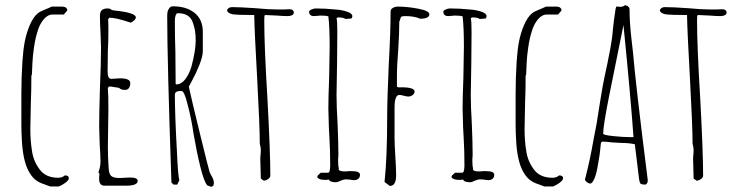

<svg xmlns="http://www.w3.org/2000/svg" viewBox="-20 -691 2809 728"><path d="M146 7Q127 1 113.5 -10Q100 -21 88 -43Q67 -83 63 -158Q61 -192 61 -218V-332Q61 -397 65 -458Q68 -503 74 -534Q80 -565 93 -596Q107 -628 124 -641Q131 -647 151 -655Q164 -660 176 -666H216H219Q220 -665 222 -665L227 -664L231 -661Q234 -658 234 -657Q235 -655 235 -651L222 -636H180Q161 -636 145.5 -617.5Q130 -599 122 -571Q114 -546 109 -512Q104 -478 103 -453Q101 -421 101 -409L99 -404Q99 -348 97 -303L95 -202Q95 -158 101 -121Q106 -81 130 -49Q153 -17 201 -17Q216 -17 226 -26Q241 -26 241 -15Q241 -8 228.5 1.5Q216 11 203 16H170Z M356 -8V-21Q357 -26 357 -33L353 -37Q361 -58 361 -78Q361 -101 358 -144L356 -210Q356 -260 359 -360Q363 -449 363 -511L361 -571Q359 -598 359 -631Q359 -646 366 -652.5Q373 -659 388 -659Q398 -659 404 -653Q406 -652 433 -649Q458 -646 476 -640Q495 -634 495 -625Q495 -615 476 -605Q419 -624 395 -624L390 -618Q391 -609 391 -575Q391 -532 389 -498Q388 -463 388 -420Q388 -392 402 -392L418 -393Q426 -394 435 -394Q474 -394 474 -376Q474 -365 469 -357.5Q464 -350 454 -350Q439 -350 431 -358L399 -363H394L389 -358V-355Q391 -338 391 -276Q391 -237 390 -205L389 -134Q389 -95 392 -54Q393 -31 402 -23.5Q411 -16 435 -16L453 -17Q462 -18 473 -18Q502 -18 502 -5Q502 13 458 13H376Q358 13 356 -8Z M766 12Q754 -1 740 -57Q726 -113 714 -183Q706 -240 691 -296Q679 -346 668 -346H665Q643 -346 643 -332Q643 -260 651 -113Q655 -23 660 -8L652 9H638L630 1Q614 -461 614 -629Q614 -640 615.5 -647Q617 -654 622 -660Q626 -667 636 -667Q687 -667 718 -642Q749 -617 749 -570V-497Q749 -478 736.5 -446Q724 -414 709 -387L696 -362Q707 -311 739.5 -178.5Q772 -46 775 -38Q776 -37 777.5 -33Q779 -29 784 -21Q791 -7 791 3Q791 17 780 17ZM706 -439Q722 -500 722 -536Q722 -559 719.5 -574Q717 -589 711 -606Q699 -641 654 -641Q649 -641 646 -632.5Q643 -624 643 -615Q643 -548 645 -494Q646 -440 646 -373L648 -371Q667 -371 682 -390Q697 -409 706 -439Z M969 -14 968 -51Q967 -67 967 -87Q967 -97 968 -104L969 -122Q969 -132 965 -146Q965 -213 955 -395Q945 -571 944 -634Q882 -634 861 -637Q841 -642 841 -653Q846 -664 860 -664Q890 -664 947 -660Q999 -655 1034 -655H1055L1076 -656Q1094 -656 1094 -643Q1094 -637 1087.5 -633.5Q1081 -630 1072 -630Q1052 -630 1030 -632L987 -634Q983 -634 983 -631Q982 -628 982 -612Q982 -515 994 -318Q1005 -114 1005 -25Q1005 -18 996.5 -12Q988 -6 980 -6Z M1227 -10Q1222 -10 1219 -9H1211Q1189 -9 1183 -19Q1183 -26 1191 -31L1196 -36H1225L1229 -40L1231 -49L1232 -61Q1232 -122 1229 -170L1227 -207L1225 -280Q1225 -319 1228 -397L1230 -513Q1230 -589 1225 -629Q1216 -632 1195 -632L1184 -631Q1178 -630 1171 -630Q1152 -630 1152 -647Q1152 -651 1161 -655Q1170 -659 1176 -659Q1214 -659 1252 -655Q1275 -654 1298 -646Q1316 -640 1316 -629Q1316 -627 1313 -621L1290 -619Q1283 -625 1261 -625L1256 -622Q1259 -613 1259 -569Q1259 -503 1258 -450L1256 -331Q1256 -286 1260 -222Q1263 -149 1263 -112V-99Q1262 -92 1262 -81Q1262 -58 1265 -53L1264 -51Q1264 -41 1286 -41Q1295 -41 1301 -42H1316Q1345 -42 1345 -28Q1345 -19 1339 -13.5Q1333 -8 1323 -8Q1314 -8 1307 -10Q1299 -11 1290 -11Q1284 -11 1272 -6Q1260 0 1254 0Q1231 0 1227 -10Z M1438 -1Q1448 -92 1448 -244Q1448 -311 1454 -446Q1461 -571 1461 -647Q1461 -656 1469.5 -661Q1478 -666 1489 -666Q1524 -666 1566 -658Q1608 -650 1608 -637Q1608 -620 1573 -620Q1551 -630 1517 -630L1505 -629Q1502 -628 1500.5 -626Q1499 -624 1498 -620Q1496 -612 1494 -609Q1494 -564 1490 -503Q1485 -444 1485 -398V-363Q1485 -359 1501 -360Q1552 -360 1552 -344Q1552 -336 1544.5 -330.5Q1537 -325 1528 -325Q1522 -325 1511 -328Q1501 -331 1494 -331Q1476 -331 1476 -282V-169Q1476 -145 1479 -98Q1482 -50 1482 -26Q1482 14 1458 14ZM1736 -10Q1731 -10 1728 -9H1720Q1698 -9 1692 -19Q1692 -26 1700 -31L1705 -36H1734L1738 -40L1740 -49L1741 -61Q1741 -122 1738 -170L1736 -207L1734 -280Q1734 -319 1737 -397L1739 -513Q1739 -589 1734 -629Q1725 -632 1704 -632L1693 -631Q1687 -630 1680 -630Q1661 -630 1661 -647Q1661 -651 1670 -655Q1679 -659 1685 -659Q1723 -659 1761 -655Q1784 -654 1807 -646Q1825 -640 1825 -629Q1825 -627 1822 -621L1799 -619Q1792 -625 1770 -625L1765 -622Q1768 -613 1768 -569Q1768 -503 1767 -450L1765 -331Q1765 -286 1769 -222Q1772 -149 1772 -112V-99Q1771 -92 1771 -81Q1771 -58 1774 -53L1773 -51Q1773 -41 1795 -41Q1804 -41 1810 -42H1825Q1854 -42 1854 -28Q1854 -19 1848 -13.5Q1842 -8 1832 -8Q1823 -8 1816 -10Q1808 -11 1799 -11Q1793 -11 1781 -6Q1769 0 1763 0Q1740 0 1736 -10Z M2020 7Q2001 1 1987.5 -10Q1974 -21 1962 -43Q1941 -83 1937 -158Q1935 -192 1935 -218V-332Q1935 -397 1939 -458Q1942 -503 1948 -534Q1954 -565 1967 -596Q1981 -628 1998 -641Q2005 -647 2025 -655Q2038 -660 2050 -666H2090H2093Q2094 -665 2096 -665L2101 -664L2105 -661Q2108 -658 2108 -657Q2109 -655 2109 -651L2096 -636H2054Q2035 -636 2019.5 -617.5Q2004 -599 1996 -571Q1988 -546 1983 -512Q1978 -478 1977 -453Q1975 -421 1975 -409L1973 -404Q1973 -348 1971 -303L1969 -202Q1969 -158 1975 -121Q1980 -81 2004 -49Q2027 -17 2075 -17Q2090 -17 2100 -26Q2115 -26 2115 -15Q2115 -8 2102.5 1.5Q2090 11 2077 16H2044Z M2403 -13Q2394 -86 2392 -104L2387 -144Q2365 -149 2337 -149L2301 -151Q2277 -154 2266 -154Q2260 -154 2259 -149Q2259 -146 2258 -146L2256 -126Q2255 -108 2245 -54Q2240 -27 2233 -12Q2225 5 2218 5Q2212 5 2205 -0.5Q2198 -6 2198 -12L2199 -15L2200 -18Q2218 -89 2230 -159L2242 -221L2254 -297Q2254 -297 2265 -363Q2270 -390 2283 -450Q2297 -518 2300 -543Q2301 -546 2304 -580Q2308 -618 2311 -636Q2314 -662 2317 -666H2324Q2327 -665 2331 -665Q2343 -665 2349 -671Q2356 -671 2361.5 -666.5Q2367 -662 2367 -656Q2367 -608 2374 -546Q2378 -514 2380 -493Q2391 -364 2436 -9V-6Q2436 4 2428 9Q2413 9 2409 5.5Q2405 2 2403 -13ZM2382 -171Q2372 -315 2344 -596L2290 -329Q2267 -214 2267 -184Q2267 -179 2305 -175Q2343 -171 2372 -171Z M2610 -14 2609 -51Q2608 -67 2608 -87Q2608 -97 2609 -104L2610 -122Q2610 -132 2606 -146Q2606 -213 2596 -395Q2586 -571 2585 -634Q2523 -634 2502 -637Q2482 -642 2482 -653Q2487 -664 2501 -664Q2531 -664 2588 -660Q2640 -655 2675 -655H2696L2717 -656Q2735 -656 2735 -643Q2735 -637 2728.5 -633.5Q2722 -630 2713 -630Q2693 -630 2671 -632L2628 -634Q2624 -634 2624 -631Q2623 -628 2623 -612Q2623 -515 2635 -318Q2646 -114 2646 -25Q2646 -18 2637.5 -12Q2629 -6 2621 -6Z"/></svg>

Font: Amatic SC
Style: Regular
Weight: 400
Designer: Multiple Designers
Foundry: Vernon Adams
Version: Version 2.505